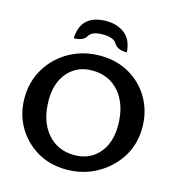

<svg xmlns="http://www.w3.org/2000/svg" viewBox="-124 -962 997 1078"><g transform="rotate(15 375.0 -423.0)"><path d="M358.9 8.8Q262.7 8.8 188.2 -35.4Q113.8 -79.6 71.3 -153.3Q28.8 -227.1 28.8 -318.8Q28.8 -417 76.7 -494.4Q124.5 -571.8 204.1 -615Q283.7 -658.2 378.9 -658.2Q476.1 -658.2 551 -614.7Q626 -571.3 668.5 -496.1Q710.9 -420.9 710.9 -329.6Q710.9 -231.4 663.1 -155.8Q615.2 -80.1 535.2 -35.6Q455.1 8.8 358.9 8.8ZM380.9 -81.1Q468.8 -81.1 522.5 -141.8Q576.2 -202.6 576.2 -304.7Q576.2 -423.8 516.6 -495.1Q457 -566.4 357.9 -566.4Q270.5 -566.4 216.8 -505.6Q163.1 -444.8 163.1 -342.8Q163.1 -223.1 222.9 -152.1Q282.7 -81.1 380.9 -81.1ZM360.8 -855Q426.8 -855 469.7 -821Q512.7 -787.1 517.6 -714.4Q461.9 -714.4 443.4 -745.8Q424.8 -777.3 362.8 -777.3Q298.3 -777.3 281.2 -745.8Q264.2 -714.4 208.5 -714.4Q212.9 -789.6 253.2 -822.3Q293.5 -855 360.8 -855Z"/></g></svg>

Font: Bainsley
Style: Bold
Weight: 700
Designer: Paul James MIller
Foundry: High-Logic / Made with FontCreator
Version: Version 1.411;March 28, 2021;FontCreator 13.0.0.2683 64-bit